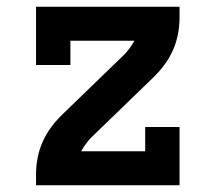

<svg xmlns="http://www.w3.org/2000/svg" viewBox="-20 -550 640 570"><path d="M87 0V-33Q87 -58 92 -83Q97 -108 107.5 -131Q118 -154 133.5 -174.5Q149 -195 167 -212L351 -390Q359 -399 366 -408.5Q373 -418 379 -429H189V-357H87V-530H513V-497Q513 -472 508 -447Q503 -422 492.5 -399Q482 -376 466.5 -355.5Q451 -335 433 -318L249 -140Q241 -131 234 -121.5Q227 -112 221 -101H411V-173H513V0Z"/></svg>

Font: Iosevka Curly Slab Extended
Style: Bold
Weight: 700
Width: 7
Monospace: yes
Designer: Belleve Invis
Foundry: Belleve Invis
Version: Version 11.1.0; ttfautohint (v1.8.3)